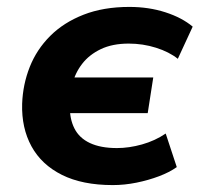

<svg xmlns="http://www.w3.org/2000/svg" viewBox="-20 -524 578 555"><path d="M306 11Q218 11 159 -18.5Q100 -48 71 -101Q42 -154 44 -224Q46 -280 66 -330.5Q86 -381 125 -420Q164 -459 221.5 -481.5Q279 -504 354 -504Q410 -504 458 -488.5Q506 -473 537 -447L494 -354Q469 -374 431 -386Q393 -398 352 -398Q305 -398 271.5 -382Q238 -366 217.5 -339.5Q197 -313 189 -280L183 -300H423L407 -197H168L182 -218Q181 -181 195 -153Q209 -125 240 -110.5Q271 -96 318 -96Q353 -96 390.5 -106.5Q428 -117 459 -138L491 -41Q470 -26 439.5 -14.5Q409 -3 374.5 4Q340 11 306 11Z"/></svg>

Font: Nunito Sans 11pt ExtraBold
Style: Italic
Weight: 800
Italic angle: -9°
Version: Version 3.101;gftools[0.9.27]